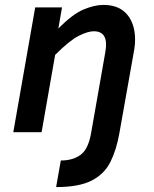

<svg xmlns="http://www.w3.org/2000/svg" viewBox="-20 -537 624 780"><path d="M465 4Q453 72 428.5 121Q404 170 352.5 196.5Q301 223 208 223L227 115Q277 115 308 91.5Q339 68 350 4L408 -326Q423 -410 361 -410Q337 -410 300 -391.5Q263 -373 204 -314L149 0H34L123 -507H232L217 -421Q274 -479 318.5 -498Q363 -517 400 -517Q451 -517 481.5 -492.5Q512 -468 523 -425Q534 -382 524 -328Z"/></svg>

Font: Inria Sans
Style: Bold Italic
Weight: 700
Italic angle: -10°
Designer: Black Foundry Team
Foundry: Black Foundry
Version: Version 1.2; ttfautohint (v1.8.3)